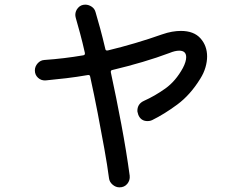

<svg xmlns="http://www.w3.org/2000/svg" viewBox="-20 -782 1040 826"><path d="M677 -634Q700 -642 720 -645.5Q740 -649 758 -649Q814 -649 842.5 -617Q871 -585 871 -539Q871 -517 864 -492.5Q857 -468 842 -444Q799 -374 743 -332.5Q687 -291 634 -265Q626 -261 615 -261Q586 -261 575 -288Q574 -293 572.5 -297Q571 -301 571 -305Q571 -335 599 -348Q646 -369 691 -401Q736 -433 767 -490Q781 -517 781 -536Q781 -564 751 -564Q733 -564 709 -554Q656 -534 593.5 -515.5Q531 -497 464 -481Q455 -480 457 -470Q480 -364 502 -247Q524 -130 538 -26Q540 -6 527.5 9Q515 24 494 24Q478 24 464.5 12.5Q451 1 449 -15Q442 -69 429 -141.5Q416 -214 400.5 -294.5Q385 -375 368 -452Q367 -461 357 -459Q311 -451 265 -445.5Q219 -440 176 -436Q157 -435 143.5 -447.5Q130 -460 130 -479Q130 -496 142 -509.5Q154 -523 171 -524Q214 -527 255.5 -532Q297 -537 338 -544Q347 -545 345 -555Q335 -600 324.5 -638.5Q314 -677 306 -705Q304 -713 304 -718Q304 -735 316 -748.5Q328 -762 347 -762Q361 -762 374 -753.5Q387 -745 391 -730Q400 -700 411 -659.5Q422 -619 433 -572Q434 -563 444 -565Q564 -594 677 -634Z"/></svg>

Font: Kiwi Maru Medium
Style: Regular
Weight: 500
Designer: Hiroki-Chan
Version: Version 1.100